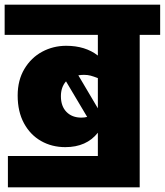

<svg xmlns="http://www.w3.org/2000/svg" viewBox="-40 -716 709 826"><path d="M649 -566H561V90H-6V-45H381V-145Q332 -83 241 -83Q183 -83 136.5 -109.5Q90 -136 63 -186Q36 -236 36 -305Q36 -371 65 -419.5Q94 -468 141.5 -493.5Q189 -519 245 -519Q327 -519 381 -477V-566H-20V-696H649ZM321 -394Q311 -394 297 -392L381 -250V-380Q363 -387 350 -390.5Q337 -394 321 -394ZM310 -210Q323 -210 335 -213L244 -366Q222 -341 222 -302Q222 -259 246 -234.5Q270 -210 310 -210Z"/></svg>

Font: FiraGO Heavy
Style: Regular
Weight: 900
Designer: bBox Type
Foundry: bBox Type GmbH
Version: Version 1.001